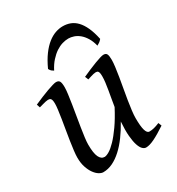

<svg xmlns="http://www.w3.org/2000/svg" viewBox="-166 -774 831 900"><g transform="rotate(-30 249.5 -324.0)"><path d="M476.1 -33.2Q436.5 -6.8 408.9 6.6Q381.3 20 362.8 20Q353.5 20 344.5 11.5Q335.4 2.9 328.9 -16.6Q322.3 -36.1 319.6 -67.6Q316.9 -99.1 320.3 -145Q300.3 -108.9 278.1 -78.6Q255.9 -48.3 231.9 -26.4Q208 -4.4 182.6 7.8Q157.2 20 130.9 20Q121.1 20 108.6 12.5Q96.2 4.9 85.2 -10.3Q74.2 -25.4 66.7 -47.9Q59.1 -70.3 59.1 -100.1Q59.1 -114.7 61.8 -137.2Q64.5 -159.7 68.4 -185.5Q72.3 -211.4 77.1 -239.3Q82 -267.1 85.9 -292.5Q89.8 -317.9 92.5 -338.4Q95.2 -358.9 95.2 -371.1Q95.2 -382.3 93.8 -388.9Q92.3 -395.5 89.6 -398.7Q86.9 -401.9 83.3 -402.8Q79.6 -403.8 75.2 -403.8Q70.8 -403.8 62.5 -402.1Q54.2 -400.4 45.9 -397.9Q36.1 -395.5 24.9 -392.1L19 -410.2Q39.6 -419.4 60.3 -428Q81.1 -436.5 98.6 -442.9Q116.2 -449.2 129.6 -453.1Q143.1 -457 148.9 -457Q163.1 -457 168 -447.8Q172.9 -438.5 172.9 -416Q172.9 -401.9 169.9 -378.9Q167 -356 162.6 -328.6Q158.2 -301.3 153.3 -272Q148.4 -242.7 144 -215.3Q139.6 -188 136.7 -165Q133.8 -142.1 133.8 -127.9Q133.8 -81.1 143.8 -60.1Q153.8 -39.1 171.9 -39.1Q181.6 -39.1 197.8 -48.6Q213.9 -58.1 234.4 -79.3Q254.9 -100.6 279.1 -134.8Q303.2 -168.9 329.1 -218.3Q332.5 -239.3 336.2 -260.5Q339.8 -281.7 343.3 -301.5Q346.7 -321.3 348.9 -339.1Q351.1 -356.9 351.1 -371.1Q351.1 -382.3 349.9 -388.9Q348.6 -395.5 346.2 -398.7Q343.8 -401.9 340.6 -402.8Q337.4 -403.8 333 -403.8Q328.6 -403.8 321 -402.1Q313.5 -400.4 305.7 -397.9Q296.9 -395.5 287.1 -392.1L279.8 -410.2Q300.3 -419.4 320.3 -428Q340.3 -436.5 357.2 -442.9Q374 -449.2 386.7 -453.1Q399.4 -457 405.8 -457Q419.4 -457 423.8 -447.8Q428.2 -438.5 428.2 -416Q428.2 -401.9 425.3 -379.2Q422.4 -356.4 418 -329.3Q413.6 -302.2 408.2 -272.7Q402.8 -243.2 398.4 -215.6Q394 -188 391.1 -164.1Q388.2 -140.1 388.2 -124Q388.2 -79.6 394.5 -58.3Q400.9 -37.1 413.1 -37.1Q425.8 -37.1 438.7 -40.3Q451.7 -43.5 469.2 -50.8ZM147.9 -528.8Q166 -568.4 185.8 -595Q205.6 -621.6 226.1 -637.7Q246.6 -653.8 267.1 -660.9Q287.6 -668 307.1 -668Q328.6 -668 347.4 -660.9Q366.2 -653.8 381.8 -637.5Q397.5 -621.1 409.7 -594.5Q421.9 -567.9 430.2 -528.8Q423.3 -520.5 417 -516.1Q410.6 -511.7 403.3 -507.8Q396.5 -534.7 385 -553.2Q373.5 -571.8 359.6 -583.3Q345.7 -594.7 330.3 -599.9Q314.9 -605 301.3 -605Q285.6 -605 268.3 -599.9Q251 -594.7 233.6 -583.3Q216.3 -571.8 199.5 -553.2Q182.6 -534.7 168.9 -507.8Q162.1 -511.7 157.5 -515.6Q152.8 -519.5 147.9 -528.8Z"/></g></svg>

Font: Gentium Plus Afr
Style: Italic
Weight: 400
Italic angle: -8°
Designer: J. Victor Gaultney, Annie Olsen, Iska Routamaa, Becca Hirsbrunner
Foundry: SIL International
Version: Version 5.000